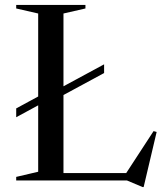

<svg xmlns="http://www.w3.org/2000/svg" viewBox="-20 -735 670 782"><path d="M565 27H561L497 0H46V-14.5L135.5 -35.5V-306L46 -257.5V-293.5L135.5 -342V-680L46 -700.5V-715H328V-700.5L238.5 -680V-383.5L404 -473V-437.5L238.5 -348V-30H494L605.5 -201L618 -197.5Z"/></svg>

Font: Newsreader 72pt
Style: Regular
Weight: 400
Designer: Hugues Gentile
Foundry: Production Type
Version: Version 1.003; ttfautohint (v1.8.3)